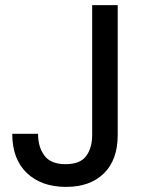

<svg xmlns="http://www.w3.org/2000/svg" viewBox="-20 -720 554 752"><path d="M239 12Q142 12 85 -42.5Q28 -97 28 -196H129Q129 -144 154 -110.5Q179 -77 237 -77Q294 -77 317.5 -109Q341 -141 341 -191V-700H441V-191Q441 -94 387 -41Q333 12 239 12Z"/></svg>

Font: DM Sans Medium
Style: Regular
Weight: 500
Designer: Colophon Foundry, Jonny Pinhorn
Foundry: Colophon Foundry
Version: Version 4.004; ttfautohint (v1.8.4.7-5d5b)